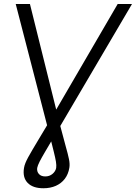

<svg xmlns="http://www.w3.org/2000/svg" viewBox="-20 -748 696 983"><path d="M60.5 -727.5H133.3L288.1 -105Q304.2 -42 315.9 -1Q327.6 40 333 66.2Q338.4 92.3 335 111.3Q329.6 144 311.8 167.5Q293.9 190.9 265.9 203.4Q237.8 215.8 202.1 215.8Q147.9 215.8 121.3 188Q94.7 160.2 103 111.3Q105 99.1 110.4 85.9Q115.7 72.8 124.8 56.2Q133.8 39.6 147 17.3Q160.2 -4.9 177.7 -34.2Q195.3 -63.5 217.8 -101.1L582.5 -727.5H655.8L258.8 -52.2Q230.5 -3.9 211.7 27.8Q192.9 59.6 182.9 79.3Q172.9 99.1 170.4 111.8Q168 130.4 179.2 142.8Q190.4 155.3 211.9 155.3Q233.4 155.3 248.8 142.3Q264.2 129.4 267.6 111.8Q269.5 99.1 266.4 79.6Q263.2 60.1 255.1 27.8Q247.1 -4.4 234.4 -55.2Z"/></svg>

Font: Inter 28pt Light
Style: Italic
Weight: 300
Italic angle: -9.3988°
Designer: Rasmus Andersson
Foundry: rsms
Version: Version 4.001;git-66647c0bb